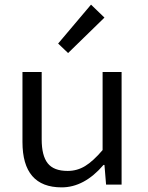

<svg xmlns="http://www.w3.org/2000/svg" viewBox="-20 -797 640 829"><path d="M246 12Q77 12 77 -184V-486H160V-195Q160 -125 186 -92Q212 -59 272 -59Q313 -59 347.5 -80Q382 -101 423 -149V-486H505V0H438L431 -85H427Q344 12 246 12ZM274 -568 231 -609 373 -777 431 -721Z"/></svg>

Font: TypoPRO Source Code Pro
Style: Regular
Weight: 400
Monospace: yes
Designer: Paul D. Hunt, Teo Tuominen
Foundry: Adobe Systems Incorporated
Version: Version 2.010;PS 1.0;hotconv 1.0.84;makeotf.lib2.5.63406